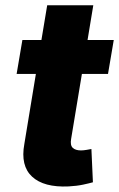

<svg xmlns="http://www.w3.org/2000/svg" viewBox="-20 -696 448 723"><path d="M408.4 -545.5 386.7 -417.6H288.4L247.9 -173.3Q243.6 -149.1 253.9 -139.4Q264.2 -129.6 284.8 -129.6Q294.4 -129.6 306.3 -131.7Q318.2 -133.9 324.2 -134.9L329.9 -9.6Q316.1 -5.7 292.8 -0.7Q269.5 4.3 238.3 6Q145.2 10.3 100.9 -30.7Q56.5 -71.7 71.7 -154.1L115.1 -417.6H42.6L64.3 -545.5H136L157.7 -676.1H331.3L309.7 -545.5Z"/></svg>

Font: Inter UI Extra Bold
Style: Italic
Weight: 800
Italic angle: 9.39999°
Designer: Rasmus Andersson
Foundry: rsms
Version: 3.2;8d6f07862